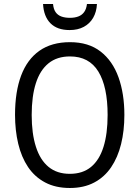

<svg xmlns="http://www.w3.org/2000/svg" viewBox="-20 -937 702 967"><path d="M606.4 -357.9Q606.4 -278.3 589.8 -211.2Q573.2 -144 539.6 -94.5Q505.9 -44.9 454.1 -17.6Q402.3 9.8 332 9.8Q259.8 9.8 207.3 -18.1Q154.8 -45.9 121.3 -95.7Q87.9 -145.5 71.8 -212.9Q55.7 -280.3 55.7 -358.9Q55.7 -474.6 86.4 -556.4Q117.2 -638.2 178.7 -681.4Q240.2 -724.6 332.5 -724.6Q425.8 -724.6 486.3 -677.7Q546.9 -630.9 576.7 -548.1Q606.4 -465.3 606.4 -357.9ZM139.6 -357.9Q139.6 -264.2 160.9 -197.8Q182.1 -131.3 224.6 -96.4Q267.1 -61.5 331.5 -61.5Q396.5 -61.5 438.5 -96.2Q480.5 -130.9 501.2 -197Q522 -263.2 522 -357.9Q522 -500.5 475.3 -576.7Q428.7 -652.8 332.5 -652.8Q267.1 -652.8 224.4 -618.2Q181.6 -583.5 160.6 -517.8Q139.6 -452.1 139.6 -357.9ZM468.3 -917Q466.3 -877 449.2 -847.4Q432.1 -817.9 402.1 -801.8Q372.1 -785.6 330.6 -785.6Q268.1 -785.6 234.1 -819.8Q200.2 -854 196.8 -917H247.1Q249.5 -891.1 260 -876Q270.5 -860.8 288.8 -854Q307.1 -847.2 332.5 -847.2Q356 -847.2 374.3 -854Q392.6 -860.8 403.8 -876.2Q415 -891.6 418 -917Z"/></svg>

Font: Open Sans SemiCondensed
Style: Regular
Weight: 400
Width: 4
Designer: Monotype Design Team
Foundry: Monotype Imaging Inc.
Version: Version 3.000